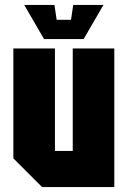

<svg xmlns="http://www.w3.org/2000/svg" viewBox="-20 -756 516 776"><path d="M442 -560V0H150L34 -116V-560H202V-146H274V-560ZM276 -736H398L318 -598H158L78 -736H200L209 -676H267Z"/></svg>

Font: Tektur Condensed
Style: Bold
Weight: 700
Width: 3
Designer: Adam Jagosz
Foundry: Adam Jagosz
Version: Version 1.005;gftools[0.9.30]